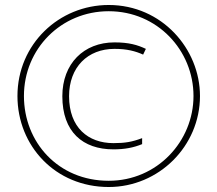

<svg xmlns="http://www.w3.org/2000/svg" viewBox="-20 -742 872 770"><path d="M416 8C617 8 782 -156 782 -357C782 -546 629 -722 416 -722C217 -722 50 -565 50 -357C50 -157 202 8 416 8ZM416 -17C213 -17 76 -172 76 -357C76 -546 225 -697 416 -697C611 -697 756 -540 756 -357C756 -176 611 -17 416 -17ZM435 -143C480 -143 516 -150 550 -164V-188C510 -173 482 -168 435 -168C333 -168 257 -231 257 -356C257 -473 332 -546 439 -546C489 -546 523 -537 554 -523L565 -546C531 -562 497 -572 439 -572C316 -572 230 -487 230 -356C230 -213 312 -143 435 -143Z"/></svg>

Font: Noto Kufi Arabic Thin
Style: Regular
Weight: 100
Designer: Monotype Design Team, David Williams, Khaled Hosny
Foundry: Google LLC
Version: Version 2.109